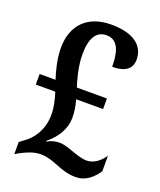

<svg xmlns="http://www.w3.org/2000/svg" viewBox="-137 -810 756 906"><g transform="rotate(20 241.5 -357.0)"><path d="M351 10C406 10 440 -28 461 -59V-137C440 -105 408 -81 374 -81C349 -81 325 -90 301 -98C275 -107 249 -117 225 -117C205 -117 182 -111 165 -100L163 -103C212 -142 242 -193 242 -246C242 -280 237 -305 229 -336H364V-389H213C201 -425 184 -487 184 -546C184 -627 210 -669 261 -669C324 -669 336 -603 336 -538C403 -538 433 -564 433 -609C433 -674 384 -724 265 -724C146 -724 78 -654 78 -539C78 -486 93 -428 106 -389H26V-336H124C135 -300 144 -266 144 -227C144 -147 101 -95 66 -71L43 -54V7L64 -5C95 -21 126 -35 162 -35C193 -35 219 -26 249 -14C277 -3 309 10 351 10Z"/></g></svg>

Font: Noto Serif Condensed Semi
Style: Regular
Weight: 600
Width: 3
Designer: Monotype Design Team
Foundry: Monotype Imaging Inc.
Version: Version 1.002